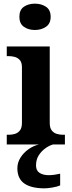

<svg xmlns="http://www.w3.org/2000/svg" viewBox="-20 -790 392 1050"><path d="M171 -626Q135 -626 110.5 -643.5Q86 -661 86 -698Q86 -736 110.5 -753Q135 -770 171 -770Q206 -770 231.5 -753Q257 -736 257 -698Q257 -661 231.5 -643.5Q206 -626 171 -626ZM17 0V-53H29Q44 -53 60.5 -57.5Q77 -62 88.5 -76Q100 -90 100 -118V-422Q100 -449 88 -462Q76 -475 59.5 -479Q43 -483 29 -483H17V-536H252V-118Q252 -90 263.5 -76Q275 -62 292 -57.5Q309 -53 323 -53H335V0ZM224 240Q151 240 113 213.5Q75 187 75 130Q75 99 92 72Q109 45 136 26Q163 7 193 0H270Q249 6 227.5 21.5Q206 37 191.5 60Q177 83 177 115Q177 143 196.5 155.5Q216 168 246 168Q260 168 275.5 166Q291 164 309 160V224Q293 231 266.5 235.5Q240 240 224 240Z"/></svg>

Font: Noto Serif Thai
Style: Bold
Weight: 700
Designer: Monotype Design Team
Foundry: Monotype Imaging Inc.
Version: Version 2.002; ttfautohint (v1.8.4.7-5d5b)